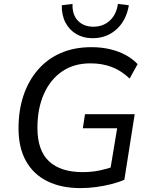

<svg xmlns="http://www.w3.org/2000/svg" viewBox="-20 -956 769 985"><path d="M392 9Q295 9 223.5 -26Q152 -61 113.5 -129.5Q75 -198 75 -297Q75 -390 100.5 -466Q126 -542 174.5 -598Q223 -654 292 -684Q361 -714 449 -714Q501 -714 545 -703.5Q589 -693 625 -673.5Q661 -654 686 -627L645 -553Q603 -593 554 -612Q505 -631 444 -631Q359 -631 298.5 -589.5Q238 -548 205 -473.5Q172 -399 172 -300Q172 -184 231.5 -128.5Q291 -73 404 -73Q451 -73 491 -81.5Q531 -90 568 -103L541 -57L581 -298H405L416 -370H671L618 -34Q589 -21 551.5 -11.5Q514 -2 473.5 3.5Q433 9 392 9ZM455 -760Q408 -760 372 -781Q336 -802 316 -840Q296 -878 297 -929L352 -936Q350 -881 379.5 -850Q409 -819 459 -819Q509 -819 543 -850Q577 -881 585 -936L641 -929Q628 -851 577.5 -805.5Q527 -760 455 -760Z"/></svg>

Font: Nunito Sans 12pt ExtraLight 12pt Medium
Style: Italic
Weight: 500
Italic angle: -9°
Version: Version 3.101;gftools[0.9.27]